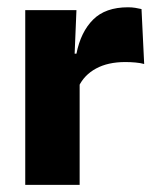

<svg xmlns="http://www.w3.org/2000/svg" viewBox="-20 -520 436 540"><path d="M201 -276 159 -369H195Q207 -430 241.8 -464.8Q276.5 -499.5 340 -499.5Q351 -499.5 360.2 -498Q369.5 -496.5 378 -494.5L385.5 -340Q375 -343 361 -344.2Q347 -345.5 332.5 -345.5Q283.5 -345.5 250 -327.2Q216.5 -309 201 -276ZM51 0V-491.5H195L188.5 -334.5L204 -332.5V0Z"/></svg>

Font: Anek Gujarati Medium
Style: Bold
Weight: 700
Version: Version 1.003